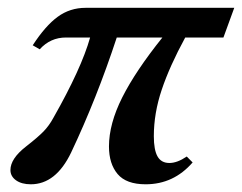

<svg xmlns="http://www.w3.org/2000/svg" viewBox="-20 -462 622 493"><path d="M59.1 11.2Q35.6 11.2 21.2 1Q6.8 -9.3 6.8 -25.4Q6.8 -54.7 46.9 -85.9Q77.1 -109.4 91.8 -124.5Q106.4 -139.6 117.2 -159.7Q189 -286.1 211.4 -365.7H149.4Q109.4 -365.7 82 -335.4L64 -345.7Q96.7 -396 128.2 -418.9Q159.7 -441.9 199.7 -441.9H581.5L553.7 -365.7H455.6Q415.5 -292 395.3 -231.7Q375 -171.4 375 -112.3Q375 -77.1 384.5 -60.3Q394 -43.5 415 -43.5Q435.1 -43.5 459.5 -60.1L474.6 -44.9Q425.8 11.2 354 11.2Q304.2 11.2 282 -15.1Q259.8 -41.5 259.8 -85.9Q259.8 -144 293.9 -211.9Q328.1 -279.8 397 -365.7H279.8Q228.5 -209.5 162.6 -70.3Q123.5 11.2 59.1 11.2Z"/></svg>

Font: Elstob 10pt
Style: Bold Italic
Weight: 700
Italic angle: -20°
Designer: Peter S. Baker
Version: Version 1.015